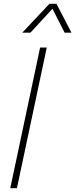

<svg xmlns="http://www.w3.org/2000/svg" viewBox="-20 -990 396 1010"><path d="M69 0H34L191 -740H226ZM140 -818H97L240 -970H277L356 -818H320L256 -944Z"/></svg>

Font: Be Vietnam Pro Variable Thin
Style: Italic
Weight: 100
Italic angle: -12°
Designer: Lam Bao, Tony Le, Vietanh Nguyen
Foundry: Yellow Type Foundry
Version: Version 1.002